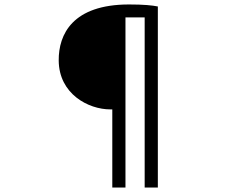

<svg xmlns="http://www.w3.org/2000/svg" viewBox="-20 -783 1040 860"><path d="M483 57H542V-705H628V57H687V-754C662 -759 624 -763 558 -763C305 -763 242 -629 243 -512C244 -362 376 -293 474 -293H483Z"/></svg>

Font: Genne Gothic Normal
Style: Regular
Weight: 350
Designer: Ryoko NISHIZUKA (kana & ideographs); Paul D. Hunt (Latin, Greek & Cyrillic); Wenlong ZHANG (bopomofo); Sandoll Communica
Foundry: Adobe Systems Incorporated
Version: Version 1.004;PS 1.004;hotconv 16.6.51;makeotf.lib2.5.65220